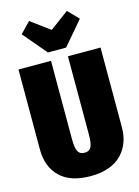

<svg xmlns="http://www.w3.org/2000/svg" viewBox="-141 -1032 818 1128"><g transform="rotate(-15 267.5 -468.0)"><path d="M381.8 -955.1 443.8 -891.1 321.8 -748H210.9L89.8 -891.1L151.9 -955.1L267.1 -870.1ZM517.1 -695.8V-210Q517.1 -161.6 502 -120.6Q486.8 -79.6 457 -48.1Q427.2 -16.6 378.9 1.2Q330.6 19 268.1 19Q144 19 81.1 -42.5Q18.1 -104 18.1 -210V-695.8H215.8V-215.8Q215.8 -166.5 227.3 -144.8Q238.8 -123 268.1 -123Q296.4 -123 307.6 -144.8Q318.8 -166.5 318.8 -215.8V-695.8Z"/></g></svg>

Font: Fira Sans Compressed Heavy
Style: Regular
Weight: 900
Width: 1
Designer: Carrois Corporate & Edenspiekermann AG
Foundry: Carrois Corporate GbR & Edenspiekermann AG
Version: Version 4.203;PS 004.203;hotconv 1.0.88;makeotf.lib2.5.64775